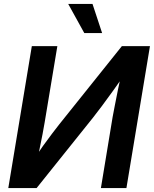

<svg xmlns="http://www.w3.org/2000/svg" viewBox="-20 -964 789 984"><path d="M627.9 0H497.1L557.1 -363.8Q561 -384.8 567.9 -420.4Q574.7 -456.1 584.2 -502.9Q593.8 -549.8 606 -604.5L625 -591.3Q587.4 -537.6 556.6 -494.9Q525.9 -452.1 501.2 -419.2Q476.6 -386.2 456.1 -360.4L167.5 0H22.5L143.1 -727.5H273.9L209 -337.4Q205.1 -314 198 -276.1Q190.9 -238.3 182.1 -196.8Q173.3 -155.3 165 -120.1L152.8 -144.5Q176.3 -182.1 200.4 -216.1Q224.6 -250 246.3 -278.3Q268.1 -306.6 283.7 -326.7L604.5 -727.5H748.5ZM412.1 -794.4 329.6 -943.8H454.1L503.4 -794.4Z"/></svg>

Font: Inter 24pt SemiBold
Style: Italic
Weight: 600
Italic angle: -9.3988°
Designer: Rasmus Andersson
Foundry: rsms
Version: Version 4.001;git-66647c0bb